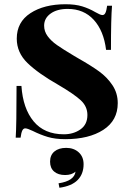

<svg xmlns="http://www.w3.org/2000/svg" viewBox="-20 -642 618 905"><path d="M429 -585Q440 -579 448.5 -575Q457 -571 463 -571Q472 -571 477 -581.5Q482 -592 485 -615H508Q503 -555 503 -407H480Q469 -497 422 -548.5Q375 -600 299 -600Q249 -600 218.5 -578Q188 -556 188 -521Q188 -494 204.5 -471.5Q221 -449 248 -430Q275 -411 327 -380L349 -367Q409 -333 447 -305.5Q485 -278 510 -240.5Q535 -203 535 -156Q535 -74 467 -30Q399 14 288 14Q240 14 205 3.5Q170 -7 134 -25Q109 -37 99 -37Q90 -37 85 -26.5Q80 -16 77 7H54Q58 -49 58 -237H81Q88 -131 138.5 -70Q189 -9 281 -9Q326 -9 359 -32Q392 -55 392 -100Q392 -140 361 -169Q330 -198 255 -242Q160 -296 109.5 -345Q59 -394 59 -460Q59 -538 123.5 -580Q188 -622 289 -622Q335 -622 367.5 -612Q400 -602 429 -585ZM374 132Q374 178 346 206.5Q318 235 260 243L256 222Q330 211 336 167Q318 183 287 183Q254 183 235 166.5Q216 150 216 120Q216 89 236.5 72Q257 55 292 55Q328 55 351 76Q374 97 374 132Z"/></svg>

Font: Playfair Display SC
Style: Bold
Weight: 700
Designer: Claus Eggers Sørensen
Foundry: Claus Eggers Sørensen
Version: Version 1.200; ttfautohint (v1.6)